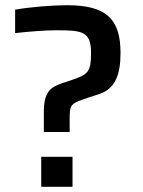

<svg xmlns="http://www.w3.org/2000/svg" viewBox="-20 -716 548 736"><path d="M148 -286V-210H247V-261C247 -318 252 -319 319 -342L362 -356C420 -376 442 -427 442 -513C442 -644 387 -696 237 -696C179 -696 96 -689 38 -679V-589C87 -595 156 -600 196 -600C295 -600 329 -596 329 -513C329 -441 318 -431 257 -410L218 -397C171 -381 148 -361 148 -286ZM138 -115V0H258V-115Z"/></svg>

Font: Saira UNSAM Medium
Style: Regular
Weight: 500
Designer: Hector Gatti with collaboration of the Omnibus-Type team
Foundry: Omnibus-Type
Version: Version 0.072;PS 000.072;hotconv 1.0.88;makeotf.lib2.5.64775